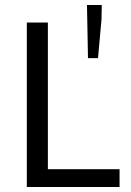

<svg xmlns="http://www.w3.org/2000/svg" viewBox="-20 -746 521 766"><path d="M87 0V-656H171V-71H457V0ZM327 -726H386L385 -669L371 -514H331Z"/></svg>

Font: RibengUni
Style: Regular
Weight: 400
Designer: (1) Dr. Andrew Glass (Program Manager at Microsoft Corporation)
(2) Bivuti Chakma (Suz Moriz)
(3) Paul D. Hunt (Adobe Co
Foundry: Bivuti Chakma and Jyoti Chakma
Version: Version 1.2020